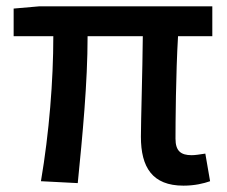

<svg xmlns="http://www.w3.org/2000/svg" viewBox="-20 -571 716 605"><path d="M558 14C594 14 622 7 642 0L627 -87C608 -84 594 -82 584 -82C550 -82 533 -95 533 -134C533 -178 534 -341 541 -457H649V-551H103L23 -544V-457H148C148 -317 135 -153 109 0L225 6C240 -144 256 -310 256 -457H430C429 -345 424 -190 424 -140C424 -44 460 14 558 14Z"/></svg>

Font: GenYoGothic2 TW M
Style: Regular
Weight: 500
Version: Version 2.100;PS 2.1;hotconv 16.6.51;makeotf.lib2.5.65220 DE